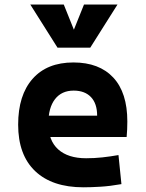

<svg xmlns="http://www.w3.org/2000/svg" viewBox="-20 -796 626 826"><path d="M338.9 9.8Q204.4 9.8 131.3 -59.8Q58.1 -129.4 58.1 -259.8Q58.1 -386.7 120.3 -457Q182.5 -527.3 295.9 -527.3Q406.7 -527.3 467.3 -462.4Q527.8 -397.4 527.8 -273.4Q527.8 -238.3 524.8 -206.5H145V-298.3H397.9Q397.9 -350.5 371.3 -378.4Q344.7 -406.2 296.9 -406.2Q245.1 -406.2 216.6 -369.4Q188 -332.5 188 -264.6Q188 -191.5 230.3 -153.4Q272.6 -115.2 350.6 -115.2Q385.8 -115.2 420 -118.9Q454.1 -122.6 489.7 -128.9L502.4 -3.9Q452.8 4.9 411.7 7.3Q370.5 9.8 338.9 9.8ZM227.5 -590.8 110.4 -776.4H254.4L302.7 -656.2H293L341.3 -776.4H485.4L368.2 -590.8Z"/></svg>

Font: Cascadia Code PL
Style: Regular
Weight: 400
Monospace: yes
Designer: Aaron Bell
Foundry: Saja Typeworks
Version: Version 2102.003